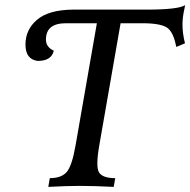

<svg xmlns="http://www.w3.org/2000/svg" viewBox="-20 -731 744 751"><path d="M424.8 0Q349.6 -3.9 291.5 -3.9Q241.7 -3.9 168.9 0L174.8 -34.2Q219.2 -34.2 240.2 -57.4Q261.2 -80.6 275.4 -161.6L358.9 -640.1H237.8Q159.7 -640.1 159.7 -576.2Q159.7 -546.9 190.4 -532.7Q181.6 -492.7 127.4 -492.7Q79.6 -499 79.6 -556.6Q79.6 -615.2 125 -653.8Q170.4 -692.4 265.1 -693.4H552.7Q677.7 -693.4 704.1 -710.9L701.2 -695.8Q693.8 -663.6 693.8 -635.7Q693.8 -599.6 703.6 -561.5L669.4 -547.4Q659.2 -602.5 636.2 -620.8Q613.3 -639.2 542.5 -640.1H451.7L368.2 -161.6Q360.8 -119.1 360.8 -92.3Q360.8 -66.4 367.7 -56.2Q381.8 -34.2 430.7 -34.2Z"/></svg>

Font: Kelvinch
Style: Italic
Weight: 400
Italic angle: -10°
Designer: Paul James Miller
Foundry: High-Logic / Made with FontCreator
Version: Version 3.40;July 22, 2017;FontCreator 11.0.0.2388 64-bit